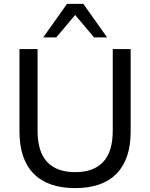

<svg xmlns="http://www.w3.org/2000/svg" viewBox="-20 -957 771 986"><path d="M366 9Q226 9 153 -65Q80 -139 80 -282V-705H173V-285Q173 -178 222 -125.5Q271 -73 366 -73Q461 -73 510 -125.5Q559 -178 559 -285V-705H651V-282Q651 -139 578.5 -65Q506 9 366 9ZM202 -765 324 -937H408L530 -765H463L366 -880L269 -765Z"/></svg>

Font: Nunito Sans 12pt ExtraLight 12pt Medium
Style: Regular
Weight: 500
Version: Version 3.101;gftools[0.9.27]